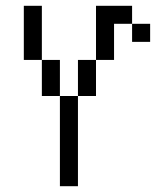

<svg xmlns="http://www.w3.org/2000/svg" viewBox="-20 -645 540 665"><path d="M500 -500V-562.5H437.5V-500ZM187.5 -312.5V0H250V-312.5ZM187.5 -312.5Q187.5 -312.5 187.5 -437.5H125Q125 -437.5 125 -312.5ZM250 -312.5H312.5Q312.5 -312.5 312.5 -437.5H250Q250 -437.5 250 -312.5ZM125 -437.5V-625H62.5V-437.5ZM312.5 -437.5H375Q375 -437.5 375 -562.5H437.5V-625H312.5Z"/></svg>

Font: UnifontExMono
Style: Regular
Weight: 500
Version: Version 15.0.06